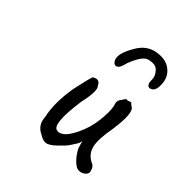

<svg xmlns="http://www.w3.org/2000/svg" viewBox="-144 -696 762 806"><g transform="rotate(30 236.5 -292.5)"><path d="M252 -466Q237 -499 296 -556Q334 -594 382.5 -590Q431 -586 454.5 -557Q478 -528 471 -489.5Q464 -451 444.5 -446Q425 -441 422 -460Q421 -467 425.5 -484Q430 -501 418.5 -524Q407 -547 367 -546Q350 -545 328 -522.5Q306 -500 293.5 -478Q281 -456 269 -455Q257 -454 252 -466ZM301 -93V-112Q295 -97 279 -85Q256 -62 233 -51Q198 -29 178 -28Q158 -27 138 -50Q105 -77 115 -123Q118 -193 158 -281Q190 -344 204 -365Q236 -376 241 -345Q253 -326 214 -252Q154 -110 187 -97Q198 -90 218.5 -98Q239 -106 269.5 -141.5Q300 -177 319.5 -224Q339 -271 342 -307Q337 -332 359 -345Q363 -351 369.5 -354.5Q376 -358 379 -354L395 -355Q398 -355 401 -349Q404 -343 407 -341Q430 -322 385 -218Q353 -151 352.5 -114Q352 -77 381 -52Q396 -42 394 -15Q390 -1 372 3.5Q354 8 339 -2Q315 -25 303 -70Q301 -76 301 -93Z"/></g></svg>

Font: Caveat
Style: Regular
Weight: 400
Designer: Pablo Impallari
Foundry: Creative Lab NY
Version: Version 1.096; ttfautohint (v1.3)